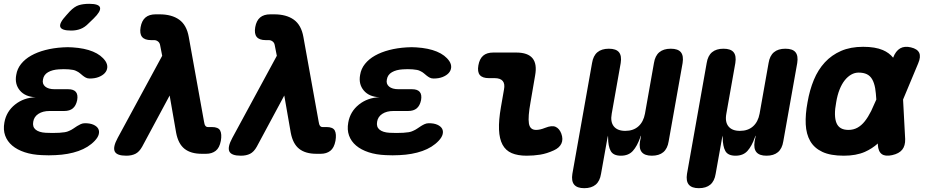

<svg xmlns="http://www.w3.org/2000/svg" viewBox="-29 -805 4849 1005"><path d="M523 -485Q534 -468 532.5 -451.5Q531 -435 519.5 -422.5Q508 -410 488 -402Q468 -394 441 -394Q429 -394 420.5 -398.5Q412 -403 404.5 -409Q397 -415 389.5 -421.5Q382 -428 371 -433Q364 -437 354 -439Q344 -441 331 -442Q318 -443 305 -443Q292 -443 279 -442Q245 -440 222.5 -427Q200 -414 196 -389Q191 -366 207.5 -352Q224 -338 257 -338H328Q356 -338 368 -324Q380 -310 375 -281Q369 -252 352.5 -238Q336 -224 307 -224H230Q195 -224 172 -209Q149 -194 145 -168Q140 -141 157.5 -126.5Q175 -112 210 -110Q228 -109 246 -109Q264 -109 282 -110Q298 -111 310.5 -113Q323 -115 333 -120Q345 -125 355 -132Q365 -139 374.5 -145Q384 -151 394 -155.5Q404 -160 416 -160Q443 -160 460.5 -152Q478 -144 485 -131.5Q492 -119 488 -102.5Q484 -86 467 -68Q434 -33 381.5 -14.5Q329 4 262 7Q244 8 226 8Q208 8 190 7Q140 5 100.5 -8Q61 -21 35 -43Q9 -65 -2 -95.5Q-13 -126 -6 -164Q4 -221 49.5 -257.5Q95 -294 158 -296Q103 -298 75 -331.5Q47 -365 56 -413Q61 -445 81.5 -470.5Q102 -496 134 -514Q166 -532 208 -543Q250 -554 299 -557Q312 -558 325.5 -558Q339 -558 351 -557Q414 -553 457.5 -535Q501 -517 523 -485ZM435 -683Q415 -662 392.5 -653.5Q370 -645 344 -645Q293 -645 286.5 -664.5Q280 -684 318 -725L336 -745Q361 -771 384 -778Q407 -785 438 -785Q489 -785 494.5 -765.5Q500 -746 461 -708Z M715 -37Q700 -10 680 0Q660 10 632 10Q582 10 571.5 -12.5Q561 -35 587 -83L820 -513L809 -569Q807 -581 798 -588Q789 -595 778 -595H762Q728 -595 714.5 -612Q701 -629 707 -663Q713 -697 732.5 -713.5Q752 -730 786 -730H806Q870 -730 909 -702Q948 -674 959 -612L1039 -168Q1041 -153 1046 -146.5Q1051 -140 1059 -140H1080Q1114 -140 1123.5 -121.5Q1133 -103 1127 -68Q1120 -31 1100 -15.5Q1080 0 1050 0H1027Q970 0 937 -26Q904 -52 893 -110L859 -305Z M1315 -37Q1300 -10 1280 0Q1260 10 1232 10Q1182 10 1171.5 -12.5Q1161 -35 1187 -83L1420 -513L1409 -569Q1407 -581 1398 -588Q1389 -595 1378 -595H1362Q1328 -595 1314.5 -612Q1301 -629 1307 -663Q1313 -697 1332.5 -713.5Q1352 -730 1386 -730H1406Q1470 -730 1509 -702Q1548 -674 1559 -612L1639 -168Q1641 -153 1646 -146.5Q1651 -140 1659 -140H1680Q1714 -140 1723.5 -121.5Q1733 -103 1727 -68Q1720 -31 1700 -15.5Q1680 0 1650 0H1627Q1570 0 1537 -26Q1504 -52 1493 -110L1459 -305Z M2323 -485Q2334 -468 2332.5 -451.5Q2331 -435 2319.5 -422.5Q2308 -410 2288 -402Q2268 -394 2241 -394Q2229 -394 2220.5 -398.5Q2212 -403 2204.5 -409Q2197 -415 2189.5 -421.5Q2182 -428 2171 -433Q2164 -437 2154 -439Q2144 -441 2131 -442Q2118 -443 2105 -443Q2092 -443 2079 -442Q2045 -440 2022.5 -427Q2000 -414 1996 -389Q1991 -366 2007.5 -352Q2024 -338 2057 -338H2128Q2156 -338 2168 -324Q2180 -310 2175 -281Q2169 -252 2152.5 -238Q2136 -224 2107 -224H2030Q1995 -224 1972 -209Q1949 -194 1945 -168Q1940 -141 1957.5 -126.5Q1975 -112 2010 -110Q2028 -109 2046 -109Q2064 -109 2082 -110Q2098 -111 2110.5 -113Q2123 -115 2133 -120Q2145 -125 2155 -132Q2165 -139 2174.5 -145Q2184 -151 2194 -155.5Q2204 -160 2216 -160Q2243 -160 2260.5 -152Q2278 -144 2285 -131.5Q2292 -119 2288 -102.5Q2284 -86 2267 -68Q2234 -33 2181.5 -14.5Q2129 4 2062 7Q2044 8 2026 8Q2008 8 1990 7Q1940 5 1900.5 -8Q1861 -21 1835 -43Q1809 -65 1798 -95.5Q1787 -126 1794 -164Q1804 -221 1849.5 -257.5Q1895 -294 1958 -296Q1903 -298 1875 -331.5Q1847 -365 1856 -413Q1861 -445 1881.5 -470.5Q1902 -496 1934 -514Q1966 -532 2008 -543Q2050 -554 2099 -557Q2112 -558 2125.5 -558Q2139 -558 2151 -557Q2214 -553 2257.5 -535Q2301 -517 2323 -485Z M2748 -270Q2734 -193 2739.5 -159Q2745 -125 2777 -125Q2787 -125 2798.5 -127.5Q2810 -130 2825 -136Q2860 -150 2879.5 -141Q2899 -132 2909 -106Q2920 -76 2909.5 -53.5Q2899 -31 2870 -18Q2833 -1 2798.5 4.5Q2764 10 2728 10Q2681 10 2649.5 -3.5Q2618 -17 2601.5 -47.5Q2585 -78 2583 -126.5Q2581 -175 2593 -244L2609 -336Q2615 -366 2602.5 -381Q2590 -396 2560 -396H2530Q2496 -396 2482.5 -412.5Q2469 -429 2475 -463Q2481 -497 2500 -513.5Q2519 -530 2553 -530H2673Q2734 -530 2758.5 -500Q2783 -470 2772 -410Z M3029 180Q2992 180 2976.5 161.5Q2961 143 2967 105L3070 -475Q3076 -513 3098 -531.5Q3120 -550 3158 -550Q3196 -550 3211 -531.5Q3226 -513 3220 -475L3173 -210Q3165 -167 3184 -143.5Q3203 -120 3244 -120Q3286 -120 3312.5 -143.5Q3339 -167 3347 -210L3394 -475Q3400 -513 3422 -531.5Q3444 -550 3482 -550Q3520 -550 3535 -531.5Q3550 -513 3544 -475L3471 -65Q3465 -27 3443 -8.5Q3421 10 3383 10Q3346 10 3330.5 -8.5Q3315 -27 3321 -65L3325 -85Q3327 -95 3326 -95Q3326 -95 3326 -95Q3325 -95 3322 -85Q3306 -40 3283.5 -15Q3261 10 3221 10Q3181 10 3167.5 -15Q3154 -40 3154 -85Q3154 -95 3153.5 -95Q3153 -95 3151 -85L3117 105Q3111 143 3089 161.5Q3067 180 3029 180Z M3629 180Q3592 180 3576.5 161.5Q3561 143 3567 105L3670 -475Q3676 -513 3698 -531.5Q3720 -550 3758 -550Q3796 -550 3811 -531.5Q3826 -513 3820 -475L3773 -210Q3765 -167 3784 -143.5Q3803 -120 3844 -120Q3886 -120 3912.5 -143.5Q3939 -167 3947 -210L3994 -475Q4000 -513 4022 -531.5Q4044 -550 4082 -550Q4120 -550 4135 -531.5Q4150 -513 4144 -475L4071 -65Q4065 -27 4043 -8.5Q4021 10 3983 10Q3946 10 3930.5 -8.5Q3915 -27 3921 -65L3925 -85Q3927 -95 3926 -95Q3926 -95 3926 -95Q3925 -95 3922 -85Q3906 -40 3883.5 -15Q3861 10 3821 10Q3781 10 3767.5 -15Q3754 -40 3754 -85Q3754 -95 3753.5 -95Q3753 -95 3751 -85L3717 105Q3711 143 3689 161.5Q3667 180 3629 180Z M4709 -77Q4710 -42 4693.5 -21.5Q4677 -1 4641 7Q4605 15 4586.5 1.5Q4568 -12 4566 -47V-54Q4536 -27 4498 -10Q4452 10 4388 10Q4318 10 4275.5 -10Q4233 -30 4212 -66.5Q4191 -103 4188.5 -154.5Q4186 -206 4198 -270Q4209 -334 4231 -387Q4253 -440 4288.5 -478.5Q4324 -517 4373.5 -538.5Q4423 -560 4489 -560Q4552 -560 4592 -543Q4625 -529 4646 -503Q4659 -538 4683 -552Q4706 -565 4739 -557Q4773 -549 4782.5 -528.5Q4792 -508 4777 -473L4698 -284ZM4558 -284Q4556 -318 4552 -343Q4547 -371 4536.5 -389.5Q4526 -408 4508.5 -416.5Q4491 -425 4465 -425Q4445 -425 4426.5 -414.5Q4408 -404 4392.5 -384.5Q4377 -365 4365.5 -336Q4354 -307 4348 -270Q4341 -234 4341.5 -206.5Q4342 -179 4349.5 -161Q4357 -143 4372.5 -134Q4388 -125 4412 -125Q4438 -125 4459 -136.5Q4480 -148 4497.5 -170Q4515 -192 4531 -224Q4544 -251 4558 -284Z"/></svg>

Font: Maple Mono ExtraBold
Style: Italic
Weight: 800
Italic angle: -10°
Monospace: yes
Designer: subframe7536
Version: Version 7.200